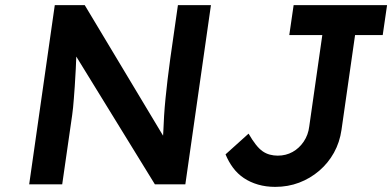

<svg xmlns="http://www.w3.org/2000/svg" viewBox="-20 -720 1532 750"><path d="M94 0 194 -700H311L617 -190Q617 -198 618 -207Q619 -236 621 -268Q623 -300 626.5 -335Q630 -370 634.5 -408.5Q639 -447 645 -490L675 -700H804L704 0H585L278 -499Q277 -472 276 -451Q274 -411 272 -382.5Q270 -354 268.5 -335Q267 -316 265.5 -300.5Q264 -285 262 -271L223 0ZM1055 10Q1019 10 988 1Q957 -8 932.5 -24.5Q908 -41 890.5 -64.5Q873 -88 861 -117L951 -198Q966 -172 979.5 -155Q993 -138 1006 -129Q1019 -120 1034 -116Q1049 -112 1065 -112Q1097 -112 1123 -126.5Q1149 -141 1166.5 -167Q1184 -193 1188 -226L1239 -583H1110L1127 -700H1492L1475 -583H1367L1314 -213Q1307 -164 1284.5 -123.5Q1262 -83 1227 -53Q1192 -23 1148.5 -6.5Q1105 10 1055 10Z"/></svg>

Font: Lexend Med
Style: Italic
Weight: 500
Italic angle: -8.13011°
Designer: Bonnie Shaver-Troup, Thomas Jockin
Foundry: Lexend
Version: Version 1.007